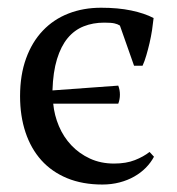

<svg xmlns="http://www.w3.org/2000/svg" viewBox="-20 -478 469 509"><path d="M388.2 -62.5Q379.9 -46.9 366.7 -33.4Q353.5 -20 335.9 -10Q318.4 0 296.9 5.6Q275.4 11.2 251.5 11.2Q198.7 11.2 158 -5.6Q117.2 -22.5 89.6 -53.2Q62 -84 47.6 -127.2Q33.2 -170.4 33.2 -223.1Q33.2 -279.3 49.1 -323Q64.9 -366.7 93.5 -396.7Q122.1 -426.8 161.4 -442.1Q200.7 -457.5 248 -457.5Q293 -457.5 327.9 -450.2Q362.8 -442.9 387.2 -430.2Q385.7 -415.5 383.1 -398.2Q380.4 -380.9 376.5 -364Q372.6 -347.2 367.9 -331.3Q363.3 -315.4 357.9 -303.7H335.4L297.9 -410.2Q292 -414.1 283.4 -416Q274.9 -418 256.3 -418Q226.6 -418 201.9 -408.2Q177.2 -398.4 159.4 -377Q141.6 -355.5 131.1 -321.3Q120.6 -287.1 119.1 -238.3L293.5 -251Q297.9 -239.7 297.9 -227.1Q297.9 -214.4 293.5 -203.1H121.1Q124 -172.4 136.2 -143.6Q148.4 -114.7 169.2 -92.8Q189.9 -70.8 218.5 -57.6Q247.1 -44.4 282.2 -44.4Q314.5 -44.4 337.4 -53.5Q360.4 -62.5 376.5 -75.2Z"/></svg>

Font: PT Astra Serif
Style: Regular
Weight: 400
Designer: A.Korolkova, I. Chaeva
Foundry: ParaType Ltd
Version: Version 1.002